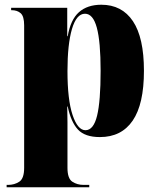

<svg xmlns="http://www.w3.org/2000/svg" viewBox="-20 -569 667 811"><path d="M8 222V212H14Q41 212 61.5 198.5Q82 185 82 140V-462Q82 -500 67.5 -513Q53 -526 29 -526H27V-536H264V-416H266Q278 -486 313.5 -517.5Q349 -549 408 -549Q495 -549 541.5 -479.5Q588 -410 588 -270Q588 -129 540.5 -59.5Q493 10 402 10Q339 10 309.5 -21.5Q280 -53 266 -119H264Q265 -86 265 -53Q265 -20 265 13V140Q265 185 285.5 198.5Q306 212 333 212H357V222ZM341 -19Q375 -19 390 -80Q405 -141 405 -270Q405 -393 389 -452Q373 -511 339 -511Q303 -511 284 -446.5Q265 -382 265 -269Q265 -148 286.5 -83.5Q308 -19 341 -19Z"/></svg>

Font: Noto Serif Display SemiCondensed Black
Style: Regular
Weight: 900
Width: 4
Designer: Monotype Design Team
Foundry: Monotype Imaging Inc.
Version: Version 2.009